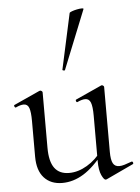

<svg xmlns="http://www.w3.org/2000/svg" viewBox="-53 -773 599 824"><g transform="rotate(-5 246.5 -360.5)"><path d="M182.4 8Q133 8 104.3 -23.4Q75.6 -54.8 75.6 -114.6V-268Q75.6 -307.4 69.3 -324.6Q63 -341.8 46.2 -341.8Q32 -341.8 12.4 -332.4Q8.4 -330.6 5.9 -336.6Q3.4 -342.6 7.2 -343.6L118 -394Q120.2 -395 122.2 -395Q124.8 -395 128.3 -392.5Q131.8 -390 131.8 -386.8V-148.2Q131.8 -88.6 152.7 -60.4Q173.6 -32.2 215.6 -32.2Q254.2 -32.2 292.8 -55.1Q331.4 -78 359.6 -117.4L364.8 -106.2Q318.8 -46.8 274.4 -19.4Q230 8 182.4 8ZM396.8 -386.8V-107.2Q396.8 -73.2 404.9 -58Q413 -42.8 432 -42.8Q442.2 -42.8 454.7 -46.6Q467.2 -50.4 485 -57Q489.8 -59 492 -53.5Q494.2 -48 490.4 -46L373.2 9Q371.2 10 369 10Q361.4 10 351.4 -11.4Q341.4 -32.8 341.4 -73.2V-268Q341.4 -307.4 334.7 -324.6Q328 -341.8 311.2 -341.8Q297 -341.8 277.2 -332.4Q273.4 -330.6 271.3 -336.6Q269.2 -342.6 273 -343.6L383.8 -394Q385.8 -395 387.2 -395Q389.8 -395 393.3 -392.5Q396.8 -390 396.8 -386.8ZM235.8 -474Q234.8 -471 229.3 -472.5Q223.8 -474 224.8 -476L277 -716Q278.2 -719 287.7 -722.5Q297.2 -726 309.5 -728.5Q321.8 -731 330.6 -731Q339.4 -731 337.4 -727Z"/></g></svg>

Font: Cormorant Infant Light
Style: Regular
Weight: 300
Designer: Christian Thalmann (Catharsis Fonts)
Foundry: Catharsis Fonts
Version: Version 4.001